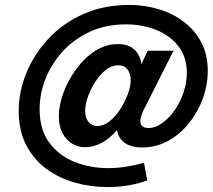

<svg xmlns="http://www.w3.org/2000/svg" viewBox="-20 -750 864 780"><path d="M418 10Q348 10 283 -8.5Q218 -27 167 -65Q116 -103 86 -161.5Q56 -220 56 -300Q56 -378 87.5 -454.5Q119 -531 177.5 -593.5Q236 -656 319 -693Q402 -730 505 -730Q568 -730 625.5 -712.5Q683 -695 728 -660.5Q773 -626 798.5 -576.5Q824 -527 824 -462Q824 -404 803.5 -348.5Q783 -293 747 -248.5Q711 -204 662.5 -177.5Q614 -151 558 -151Q511 -151 485 -171Q459 -191 456 -222Q395 -152 326 -152Q280 -152 249.5 -186.5Q219 -221 219 -278Q219 -322 237.5 -372.5Q256 -423 289 -468.5Q322 -514 365.5 -542.5Q409 -571 459 -571Q503 -571 527 -547.5Q551 -524 554 -489L580 -544H685L563 -302Q547 -271 551 -250.5Q555 -230 584 -230Q611 -230 638.5 -249.5Q666 -269 689 -301.5Q712 -334 725.5 -374Q739 -414 739 -454Q739 -518 705 -562Q671 -606 614.5 -628.5Q558 -651 492 -651Q410 -651 345 -621Q280 -591 234.5 -541Q189 -491 165 -430Q141 -369 141 -307Q141 -223 180.5 -170Q220 -117 283.5 -92Q347 -67 420 -67Q457 -67 494 -73Q531 -79 565 -89L578 -17Q543 -4 502.5 3Q462 10 418 10ZM375 -238Q401 -238 425.5 -257.5Q450 -277 469 -307Q488 -337 499.5 -368.5Q511 -400 511 -424Q511 -452 497.5 -468.5Q484 -485 460 -485Q434 -485 410 -466Q386 -447 367 -417.5Q348 -388 337 -356.5Q326 -325 326 -300Q326 -271 340 -254.5Q354 -238 375 -238Z"/></svg>

Font: Instrument Sans SemiCondensed SemiBold Italic
Style: Regular
Weight: 600
Width: 4
Italic angle: -13°
Designer: Rodrigo Fuenzalida
Foundry: fragTYPE
Version: Version 1.000; ttfautohint (v1.8.4.7-5d5b);gftools[0.9.28]